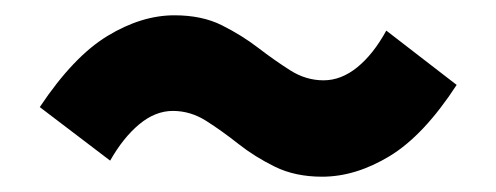

<svg xmlns="http://www.w3.org/2000/svg" viewBox="-20 -503 649 251"><path d="M401 -272Q366 -272 339.5 -285Q313 -298 291.5 -315Q270 -332 249.5 -345Q229 -358 206 -358Q183 -358 162 -340.5Q141 -323 124 -293L32 -363Q76 -429 120.5 -456Q165 -483 208 -483Q244 -483 270 -470Q296 -457 317.5 -440.5Q339 -424 359.5 -411Q380 -398 403 -398Q426 -398 447 -415Q468 -432 485 -463L577 -392Q534 -326 489.5 -299Q445 -272 401 -272Z"/></svg>

Font: Noto Sans JP Thin Black
Style: Regular
Weight: 900
Version: Version 2.004-H2;hotconv 1.0.118;makeotfexe 2.5.65603